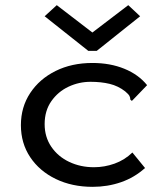

<svg xmlns="http://www.w3.org/2000/svg" viewBox="-20 -713 640 744"><path d="M339 11Q259 11 196 -19.5Q133 -50 97 -104Q61 -158 61 -228Q61 -298 97 -352.5Q133 -407 195.5 -438Q258 -469 338 -469Q407 -469 462 -446.5Q517 -424 550 -383L498 -329L491 -322L485 -327Q485 -335 481.5 -341.5Q478 -348 465 -359Q438 -380 405 -388Q372 -396 331 -396Q286 -396 245.5 -377Q205 -358 179 -321Q153 -284 153 -232Q153 -182 179 -144Q205 -106 248.5 -85.5Q292 -65 344 -65Q385 -65 424 -79Q463 -93 493 -122L542 -62Q501 -25 449 -7Q397 11 339 11ZM200 -693 338 -587 477 -693 523 -650 355 -516H322L153 -650Z"/></svg>

Font: Inconsolata Expanded Medium
Style: Regular
Weight: 500
Width: 7
Monospace: yes
Designer: Raph Levien, Cyreal, Brenton Simpson
Foundry: Raph Levien, Cyreal, Google
Version: Version 3.001; ttfautohint (v1.8.2.53-6de2)